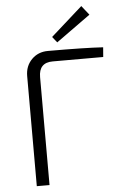

<svg xmlns="http://www.w3.org/2000/svg" viewBox="-60 -949 636 992"><g transform="rotate(-5 258.0 -453.5)"><path d="M438 -859 260 -731 236 -761 400 -907ZM90 0V-571Q90 -623 123.5 -657Q157 -691 208 -691Q401 -691 494 -685L490 -635H228Q156 -635 156 -560V0Z"/></g></svg>

Font: Exo 2.0 Light
Style: Regular
Weight: 300
Designer: Natanael Gama
Version: Version 1.001;PS 001.001;hotconv 1.0.70;makeotf.lib2.5.58329